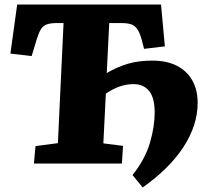

<svg xmlns="http://www.w3.org/2000/svg" viewBox="-20 -723 909 849"><path d="M137 -77 236 -90 261 -621H229Q203 -621 186.5 -615Q170 -609 160.5 -593Q151 -577 142 -548L120 -475L26 -486L56 -703H692L709 -518L617 -507L607 -546Q598 -579 586.5 -595Q575 -611 558.5 -616Q542 -621 517 -621H463L452 -400Q500 -428 547 -441.5Q594 -455 653 -455Q717 -455 761.5 -432.5Q806 -410 830 -368Q854 -326 854 -268Q854 -218 838 -169Q822 -120 791 -72.5Q760 -25 715 19.5Q670 64 611 106L566 51Q621 -18 642.5 -90Q664 -162 664 -225Q664 -290 639.5 -320.5Q615 -351 570 -351Q538 -351 507.5 -340Q477 -329 448 -309L437 -89L524 -78L519 0H130Z"/></svg>

Font: Literata 18pt ExtraBold
Style: Italic
Weight: 800
Italic angle: -2°
Designer: Latin by Veronika Burian and Jose Scaglione. Greek by Irene Vlachou. Cyrillic by Vera Evstafieva
Foundry: TypeTogether
Version: Version 3.103;gftools[0.9.29]